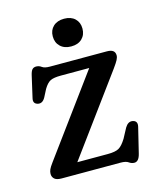

<svg xmlns="http://www.w3.org/2000/svg" viewBox="-100 -699 644 784"><g transform="rotate(-15 222.0 -307.0)"><path d="M388.5 -378 146 -47.5H274.5Q307 -47.5 322 -56.2Q337 -65 353 -91L375.5 -133Q388.5 -154.5 407 -151.5Q429 -147.5 423.5 -123.5L397.5 -16.5Q390 15 371 15Q359 15 348.8 7.5Q338.5 0 316 0H67Q46 0 37 -8.2Q28 -16.5 28 -29.5Q28 -38.5 32 -47.8Q36 -57 47.5 -72.5L292.5 -406.5H172.5Q142.5 -406.5 128.2 -399.5Q114 -392.5 100.5 -370L84 -338Q72 -316 53.5 -319.5Q31.5 -324 37 -347L58 -439Q62 -456 68 -462.2Q74 -468.5 84.5 -468.5Q96.5 -468.5 106.5 -461Q116.5 -453.5 138.5 -453.5H380Q414 -453.5 414 -427.5Q414 -419 408.5 -408.5Q403 -398 388.5 -378ZM245 -510.5Q216 -510.5 199 -526.8Q182 -543 182 -569.5Q182 -595.5 199 -611.5Q216 -627.5 245 -627.5Q274 -627.5 290.8 -611.5Q307.5 -595.5 307.5 -569.5Q307.5 -543 290.8 -526.8Q274 -510.5 245 -510.5Z"/></g></svg>

Font: Fraunces 72pt SuperSoft
Style: Regular
Weight: 400
Version: Version 1.000;[b76b70a41]